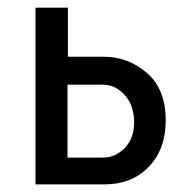

<svg xmlns="http://www.w3.org/2000/svg" viewBox="-20 -484 489 504"><path d="M253.9 0H73.2V-463.9H158.2V-335H252.9Q316.4 -335 365.7 -292.5Q415 -250 415 -168.5Q415 -86.9 364.3 -40Q321.3 0 253.9 0ZM157.2 -70.3H250Q282.2 -70.3 306.6 -94.7Q332 -120.1 332 -163.1Q332 -207 307.6 -234.4Q283.2 -261.7 250 -261.7H157.2Z"/></svg>

Font: BF_TEXT
Style: Regular
Weight: 400
Foundry: EA DICE
Version: Version 1.404